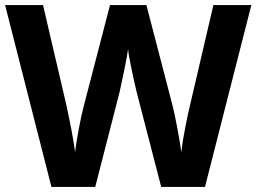

<svg xmlns="http://www.w3.org/2000/svg" viewBox="-20 -734 1007 754"><path d="M0 -714H149L240 -324Q265 -210 275 -137Q278 -167 289 -225.5Q300 -284 308 -314L412 -714H555L659 -314Q666 -285 676.5 -230Q687 -175 692 -137Q696 -174 707 -231Q718 -288 727 -324L818 -714H967L785 0H613L516 -375Q508 -408 496 -465.5Q484 -523 483 -542Q480 -518 469 -463.5Q458 -409 450 -374L354 0H182Z"/></svg>

Font: OpenSansMMV
Style: Bold
Weight: 700
Foundry: Ascender Corporation
Version: Version 4.001